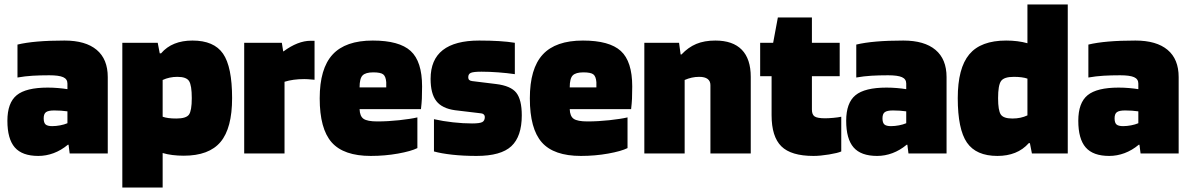

<svg xmlns="http://www.w3.org/2000/svg" viewBox="-20 -685 5312 857"><path d="M151 11Q79 11 46 -27Q13 -65 13 -146Q13 -226 54.5 -260Q96 -294 193 -294Q216 -294 239.5 -292Q263 -290 281 -287V-312Q281 -332 262 -340.5Q243 -349 200 -349Q159 -349 125.5 -347Q92 -345 58 -339V-486Q95 -495 147.5 -499.5Q200 -504 268 -504Q362 -504 411.5 -462.5Q461 -421 461 -341V0H291L286 -39H283Q253 -14 219.5 -1.5Q186 11 151 11ZM222 -192Q196 -192 185.5 -184.5Q175 -177 175 -157Q175 -137 183.5 -129.5Q192 -122 213 -122Q230 -122 248.5 -125.5Q267 -129 281 -135V-188Q267 -190 252.5 -191Q238 -192 222 -192Z M706 152H526V-494H684L693 -447H699Q724 -476 759 -490Q794 -504 839 -504Q935 -504 975.5 -445.5Q1016 -387 1016 -247Q1016 -113 964.5 -51.5Q913 10 800 10Q774 10 750 7Q726 4 706 -2ZM836 -247Q836 -304 824 -323Q812 -342 772 -342Q754 -342 737.5 -338.5Q721 -335 706 -328V-164Q717 -160 732 -158Q747 -156 767 -156Q811 -156 823.5 -173.5Q836 -191 836 -247Z M1250 0H1070V-494H1238L1244 -456H1246Q1277 -479 1307.5 -491Q1338 -503 1367 -503H1384V-329Q1361 -331 1353.5 -331.5Q1346 -332 1338 -332Q1313 -332 1291 -329Q1269 -326 1250 -320Z M1843 -161V-24Q1815 -10 1756.5 0.5Q1698 11 1635 11Q1514 11 1460.5 -49.5Q1407 -110 1407 -246Q1407 -379 1464.5 -441.5Q1522 -504 1644 -504Q1762 -504 1813 -457.5Q1864 -411 1864 -299Q1864 -265 1863 -244.5Q1862 -224 1859 -198H1585Q1586 -166 1603 -154.5Q1620 -143 1664 -143Q1712 -143 1762.5 -148.5Q1813 -154 1843 -161ZM1646 -362Q1612 -362 1598.5 -348.5Q1585 -335 1585 -295H1704V-318Q1702 -344 1690.5 -353Q1679 -362 1646 -362Z M2129 -365Q2094 -365 2082 -360Q2070 -355 2070 -340Q2070 -332 2074.5 -328Q2079 -324 2088 -323L2194 -310Q2260 -302 2284.5 -271Q2309 -240 2309 -170Q2309 -76 2262.5 -32.5Q2216 11 2107 11Q2048 11 1998.5 5.5Q1949 0 1917 -9V-153Q1957 -144 2002 -139Q2047 -134 2087 -134Q2121 -134 2132.5 -140Q2144 -146 2144 -163Q2144 -169 2140 -173.5Q2136 -178 2128 -179L2011 -193Q1953 -201 1927.5 -234Q1902 -267 1902 -333Q1902 -419 1956.5 -461.5Q2011 -504 2119 -504Q2168 -504 2208 -501.5Q2248 -499 2278 -494V-354Q2244 -359 2204 -362Q2164 -365 2129 -365Z M2781 -161V-24Q2753 -10 2694.5 0.5Q2636 11 2573 11Q2452 11 2398.5 -49.5Q2345 -110 2345 -246Q2345 -379 2402.5 -441.5Q2460 -504 2582 -504Q2700 -504 2751 -457.5Q2802 -411 2802 -299Q2802 -265 2801 -244.5Q2800 -224 2797 -198H2523Q2524 -166 2541 -154.5Q2558 -143 2602 -143Q2650 -143 2700.5 -148.5Q2751 -154 2781 -161ZM2584 -362Q2550 -362 2536.5 -348.5Q2523 -335 2523 -295H2642V-318Q2640 -344 2628.5 -353Q2617 -362 2584 -362Z M3036 0H2856V-494H3011L3018 -442H3022Q3052 -474 3088 -489Q3124 -504 3173 -504Q3251 -504 3291 -463Q3331 -422 3331 -342V0H3151V-305Q3151 -323 3138.5 -332.5Q3126 -342 3101 -342Q3084 -342 3068 -338.5Q3052 -335 3036 -328Z M3424 -345H3373V-494H3431L3452 -607H3604V-494H3728V-345H3604V-196Q3604 -173 3616.5 -165Q3629 -157 3663 -157Q3678 -157 3700 -159Q3722 -161 3735 -164V-9Q3720 -2 3680.5 4.5Q3641 11 3611 11Q3511 11 3467.5 -32Q3424 -75 3424 -171Z M3895 11Q3823 11 3790 -27Q3757 -65 3757 -146Q3757 -226 3798.5 -260Q3840 -294 3937 -294Q3960 -294 3983.5 -292Q4007 -290 4025 -287V-312Q4025 -332 4006 -340.5Q3987 -349 3944 -349Q3903 -349 3869.5 -347Q3836 -345 3802 -339V-486Q3839 -495 3891.5 -499.5Q3944 -504 4012 -504Q4106 -504 4155.5 -462.5Q4205 -421 4205 -341V0H4035L4030 -39H4027Q3997 -14 3963.5 -1.5Q3930 11 3895 11ZM3966 -192Q3940 -192 3929.5 -184.5Q3919 -177 3919 -157Q3919 -137 3927.5 -129.5Q3936 -122 3957 -122Q3974 -122 3992.5 -125.5Q4011 -129 4025 -135V-188Q4011 -190 3996.5 -191Q3982 -192 3966 -192Z M4566 -665H4746V0H4586L4577 -46H4572Q4546 -17 4511 -3Q4476 11 4432 11Q4337 11 4296 -48.5Q4255 -108 4255 -247Q4255 -381 4306.5 -442.5Q4358 -504 4471 -504Q4497 -504 4521 -501Q4545 -498 4566 -492ZM4505 -342Q4461 -342 4448 -323Q4435 -304 4435 -247Q4435 -192 4447 -174Q4459 -156 4499 -156Q4518 -156 4534.5 -159.5Q4551 -163 4566 -170V-334Q4555 -338 4539.5 -340Q4524 -342 4505 -342Z M4931 11Q4859 11 4826 -27Q4793 -65 4793 -146Q4793 -226 4834.5 -260Q4876 -294 4973 -294Q4996 -294 5019.5 -292Q5043 -290 5061 -287V-312Q5061 -332 5042 -340.5Q5023 -349 4980 -349Q4939 -349 4905.5 -347Q4872 -345 4838 -339V-486Q4875 -495 4927.5 -499.5Q4980 -504 5048 -504Q5142 -504 5191.5 -462.5Q5241 -421 5241 -341V0H5071L5066 -39H5063Q5033 -14 4999.5 -1.5Q4966 11 4931 11ZM5002 -192Q4976 -192 4965.5 -184.5Q4955 -177 4955 -157Q4955 -137 4963.5 -129.5Q4972 -122 4993 -122Q5010 -122 5028.5 -125.5Q5047 -129 5061 -135V-188Q5047 -190 5032.5 -191Q5018 -192 5002 -192Z"/></svg>

Font: Blinker ExtraBold
Style: Regular
Weight: 800
Designer: Juergen Huber
Foundry: supertype
Version: Version 1.017;hotconv 1.0.117;makeotfexe 2.5.65602